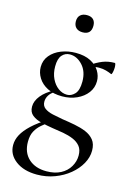

<svg xmlns="http://www.w3.org/2000/svg" viewBox="-131 -667 701 1015"><g transform="rotate(15 219.0 -159.5)"><path d="M176 282Q104 282 59.5 248.5Q15 215 15 163Q15 134 30 106Q45 78 77 48Q109 18 160 -13L170 -2Q150 12 130.5 28.5Q111 45 98.5 68Q86 91 86 126Q86 185 122.5 218.5Q159 252 220 252Q266 252 298 235Q330 218 347 189Q364 160 364 128Q364 96 349 77.5Q334 59 309 48.5Q284 38 253.5 32.5Q223 27 193 23Q161 18 130 10.5Q99 3 79 -13Q59 -29 59 -59Q59 -90 83 -119.5Q107 -149 148 -170L156 -164Q136 -153 125.5 -136.5Q115 -120 115 -101Q115 -78 132 -65.5Q149 -53 176 -47Q203 -41 232 -36Q267 -31 301 -24.5Q335 -18 363 -6.5Q391 5 408.5 26.5Q426 48 426 85Q426 121 406.5 156Q387 191 352.5 219.5Q318 248 272.5 265Q227 282 176 282ZM198 -152Q150 -152 117 -169Q84 -186 66.5 -214Q49 -242 49 -273Q49 -310 71.5 -337Q94 -364 131 -378.5Q168 -393 210 -393Q259 -393 291.5 -376Q324 -359 340 -332.5Q356 -306 356 -277Q356 -241 335 -213Q314 -185 278 -168.5Q242 -152 198 -152ZM221 -167Q244 -167 263 -187Q282 -207 282 -255Q282 -310 251.5 -343.5Q221 -377 182 -377Q156 -377 139 -357.5Q122 -338 122 -296Q122 -258 136 -229Q150 -200 172.5 -183.5Q195 -167 221 -167ZM294 -316 295 -349Q326 -371 356 -383Q386 -395 422 -395Q425 -395 426.5 -387.5Q428 -380 428 -371Q428 -359 425 -345Q422 -331 418 -333Q405 -339 387.5 -344Q370 -349 349 -349Q337 -349 325.5 -347Q314 -345 302 -341ZM215 -507Q192 -507 179 -519.5Q166 -532 166 -555Q166 -577 179 -589Q192 -601 215 -601Q238 -601 250 -589Q262 -577 262 -555Q262 -507 215 -507Z"/></g></svg>

Font: Cormorant Light Medium
Style: Regular
Weight: 500
Version: Version 4.000